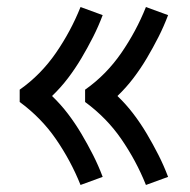

<svg xmlns="http://www.w3.org/2000/svg" viewBox="-20 -613 540 546"><path d="M395 -87Q381 -122 363.5 -154.5Q346 -187 325 -217.5Q304 -248 278 -274.5Q252 -301 222 -323V-358Q252 -379 278 -405.5Q304 -432 325 -462.5Q346 -493 363.5 -525.5Q381 -558 395 -593L458 -570Q446 -538 430.5 -507.5Q415 -477 397.5 -447.5Q380 -418 359.5 -391Q339 -364 314 -340Q339 -316 359.5 -289Q380 -262 397.5 -232.5Q415 -203 430.5 -172.5Q446 -142 458 -110ZM209 -87Q195 -122 177.5 -154.5Q160 -187 139 -217.5Q118 -248 92 -274.5Q66 -301 36 -323V-358Q66 -379 92 -405.5Q118 -432 139 -462.5Q160 -493 177.5 -525.5Q195 -558 209 -593L272 -570Q260 -538 244.5 -507.5Q229 -477 211.5 -447.5Q194 -418 173.5 -391Q153 -364 128 -340Q153 -316 173.5 -289Q194 -262 211.5 -232.5Q229 -203 244.5 -172.5Q260 -142 272 -110Z"/></svg>

Font: Iosevka Term
Style: Regular
Weight: 400
Monospace: yes
Designer: Belleve Invis
Foundry: Belleve Invis
Version: Version 30.0.1